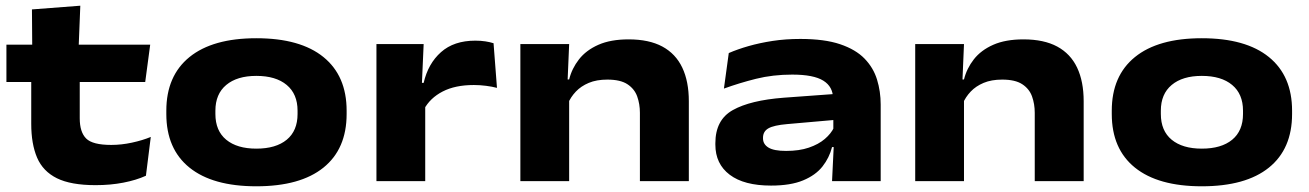

<svg xmlns="http://www.w3.org/2000/svg" viewBox="-20 -635 4588 673"><path d="M315 14Q228.5 14 179.5 -10.2Q130.5 -34.5 110 -82.5Q89.5 -130.5 89.5 -201V-397.5H259.5V-220.5Q259.5 -172 282 -149.5Q304.5 -127 370 -127Q405.5 -127 442.5 -135Q479.5 -143 508.5 -155L491.5 -19Q457.5 -3.5 412.5 5.2Q367.5 14 315 14ZM2.5 -347.5V-478.5H506.5L489 -347.5ZM93 -465 92 -602 261.5 -615 255.5 -465Z M878.5 18Q725.5 18 644.2 -47.5Q563 -113 563 -235.5V-247Q563 -369 644.2 -435Q725.5 -501 878.5 -501Q1032.5 -501 1113.8 -435Q1195 -369 1195 -247V-235.5Q1195 -113 1113.8 -47.5Q1032.5 18 878.5 18ZM878.5 -114Q947 -114 985 -145.2Q1023 -176.5 1023 -235.5V-247Q1023 -305.5 985 -337.2Q947 -369 878.5 -369Q811 -369 773 -337.2Q735 -305.5 735 -247V-235.5Q735 -176.5 773 -145.2Q811 -114 878.5 -114Z M1466 -251.5 1430 -344.5H1465Q1480.5 -412 1525.8 -452.2Q1571 -492.5 1646 -492.5Q1665.5 -492.5 1681.5 -490Q1697.5 -487.5 1710 -483.5L1722 -327Q1705 -331.5 1683.8 -334.2Q1662.5 -337 1641 -337Q1575.5 -337 1531.5 -314.2Q1487.5 -291.5 1466 -251.5ZM1299.5 0V-480.5H1465L1457.5 -311L1470.5 -309.5V0Z M2223 0V-239.5Q2223 -270.5 2213.5 -297Q2204 -323.5 2179.2 -339.8Q2154.5 -356 2109 -356Q2071 -356 2043.8 -344.5Q2016.5 -333 1998.5 -314Q1980.5 -295 1970.5 -271.5L1951.5 -356.5H1975Q1984.5 -395 2009.5 -427Q2034.5 -459 2077.5 -478Q2120.5 -497 2183.5 -497Q2255 -497 2301.8 -471.8Q2348.5 -446.5 2371.5 -398Q2394.5 -349.5 2394.5 -280V0ZM1804 0V-480.5H1975L1968.5 -327.5L1975 -311V0Z M2896.5 0 2903 -134.5 2901 -157V-265.5L2900 -289.5Q2900 -331 2866 -352.2Q2832 -373.5 2757 -373.5Q2689 -373.5 2630 -358.8Q2571 -344 2517.5 -324.5L2534.5 -449Q2565.5 -462.5 2604 -473.5Q2642.5 -484.5 2687.8 -491.5Q2733 -498.5 2785.5 -498.5Q2870 -498.5 2924.8 -480Q2979.5 -461.5 3010.5 -429.5Q3041.5 -397.5 3054.2 -356Q3067 -314.5 3067 -268.5V0ZM2682.5 15.5Q2588 15.5 2537.8 -22.5Q2487.5 -60.5 2487.5 -128V-133Q2487.5 -215 2548.8 -249.2Q2610 -283.5 2727 -292.5L2912 -306L2915.5 -215.5L2739 -200Q2692.5 -196 2673.5 -185.2Q2654.5 -174.5 2654.5 -152V-150Q2654.5 -129.5 2673.5 -117.8Q2692.5 -106 2735.5 -106Q2781.5 -106 2815.2 -117.5Q2849 -129 2871 -147.8Q2893 -166.5 2903.5 -188.5L2932.5 -119.5H2896.5Q2887 -82 2863 -51.5Q2839 -21 2795.2 -2.8Q2751.5 15.5 2682.5 15.5Z M3607 0V-239.5Q3607 -270.5 3597.5 -297Q3588 -323.5 3563.2 -339.8Q3538.5 -356 3493 -356Q3455 -356 3427.8 -344.5Q3400.5 -333 3382.5 -314Q3364.5 -295 3354.5 -271.5L3335.5 -356.5H3359Q3368.5 -395 3393.5 -427Q3418.5 -459 3461.5 -478Q3504.5 -497 3567.5 -497Q3639 -497 3685.8 -471.8Q3732.5 -446.5 3755.5 -398Q3778.5 -349.5 3778.5 -280V0ZM3188 0V-480.5H3359L3352.5 -327.5L3359 -311V0Z M4192.5 18Q4039.5 18 3958.2 -47.5Q3877 -113 3877 -235.5V-247Q3877 -369 3958.2 -435Q4039.5 -501 4192.5 -501Q4346.5 -501 4427.8 -435Q4509 -369 4509 -247V-235.5Q4509 -113 4427.8 -47.5Q4346.5 18 4192.5 18ZM4192.5 -114Q4261 -114 4299 -145.2Q4337 -176.5 4337 -235.5V-247Q4337 -305.5 4299 -337.2Q4261 -369 4192.5 -369Q4125 -369 4087 -337.2Q4049 -305.5 4049 -247V-235.5Q4049 -176.5 4087 -145.2Q4125 -114 4192.5 -114Z"/></svg>

Font: Anek Latin Expanded
Style: Bold
Weight: 700
Width: 7
Designer: Yesha Goshar
Foundry: Ek Type
Version: Version 1.003